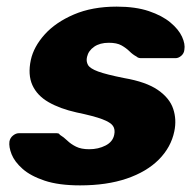

<svg xmlns="http://www.w3.org/2000/svg" viewBox="-20 -550 593 580"><path d="M221.9 10Q157.4 10 114.7 -4.3Q72.1 -18.6 48.1 -40Q24 -61.4 15.1 -83.8Q6.3 -106.2 8.5 -122.5Q10.5 -133.5 19.3 -140.6Q28.1 -147.6 37 -147.6H151.4Q154.2 -147.6 156.6 -146.9Q158.9 -146.1 161 -142.7Q172.5 -135.7 183.4 -125.2Q194.2 -114.7 209.7 -107Q225.1 -99.2 249.5 -99.2Q277 -99.2 298.8 -110.4Q320.6 -121.5 325 -142.7Q328.5 -158.9 321.3 -169.6Q314.1 -180.4 288.9 -189.9Q263.6 -199.5 211.1 -210.4Q161.1 -221.6 126.7 -241.4Q92.3 -261.1 77.9 -292.7Q63.6 -324.3 73.1 -368.8Q81.8 -408.8 114.8 -445.7Q147.9 -482.6 203.3 -506.3Q258.7 -530 332.5 -530Q389.6 -530 429.7 -516.4Q469.9 -502.8 494.7 -482.1Q519.6 -461.4 529.9 -439Q540.1 -416.6 536.9 -399.4Q535.9 -388.8 527.6 -381.5Q519.2 -374.3 510.2 -374.3H405.9Q401.6 -374.3 398.1 -375.6Q394.5 -376.9 392.5 -379.1Q381.1 -385.1 371.1 -395.1Q361 -405 347 -412.9Q333 -420.8 308.6 -420.8Q281.7 -420.8 264.4 -408.8Q247.1 -396.8 242.9 -378.1Q239.7 -364.9 245.7 -354Q251.7 -343.1 276.4 -334Q301.1 -324.9 354.9 -314.2Q421.5 -302.7 457 -278.2Q492.5 -253.6 503.2 -221.2Q514 -188.9 506.6 -153.4Q496.7 -105.2 459.9 -68.1Q423 -31 362.7 -10.5Q302.5 10 221.9 10Z"/></svg>

Font: Rubik Light
Style: Italic
Weight: 300
Italic angle: -12°
Designer: Hubert and Fischer
Foundry: Hubert and Fischer
Version: Version 2.300;gftools[0.9.30]